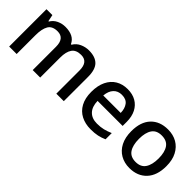

<svg xmlns="http://www.w3.org/2000/svg" viewBox="87 -1250 1961 1961"><g transform="rotate(45 1067.0 -269.5)"><path d="M688 -549Q780 -549 826 -502.5Q872 -456 872 -351V0H764V-336Q764 -460 664 -460Q592 -460 561.5 -416Q531 -372 531 -289V0H423V-336Q423 -460 323 -460Q248 -460 219.5 -411.5Q191 -363 191 -271V0H83V-539H168L183 -467H189Q214 -509 257 -529Q300 -549 348 -549Q409 -549 450.5 -528Q492 -507 512 -463H520Q546 -507 592 -528Q638 -549 688 -549Z M1247 -549Q1318 -549 1369 -519.5Q1420 -490 1448 -435.5Q1476 -381 1476 -305V-246H1114Q1116 -164 1157.5 -120.5Q1199 -77 1273 -77Q1325 -77 1365.5 -87Q1406 -97 1449 -116V-26Q1409 -8 1367.5 1Q1326 10 1268 10Q1190 10 1130 -21Q1070 -52 1036.5 -113.5Q1003 -175 1003 -266Q1003 -356 1033.5 -419.5Q1064 -483 1119 -516Q1174 -549 1247 -549ZM1246 -466Q1190 -466 1156 -429.5Q1122 -393 1116 -326H1368Q1367 -388 1338 -427Q1309 -466 1246 -466Z M2083 -271Q2083 -137 2014 -63.5Q1945 10 1827 10Q1755 10 1698 -22.5Q1641 -55 1608.5 -118Q1576 -181 1576 -271Q1576 -405 1644 -477Q1712 -549 1830 -549Q1905 -549 1961.5 -516.5Q2018 -484 2050.5 -422Q2083 -360 2083 -271ZM1687 -271Q1687 -180 1721 -129.5Q1755 -79 1829 -79Q1903 -79 1937 -129.5Q1971 -180 1971 -271Q1971 -361 1937 -410.5Q1903 -460 1828 -460Q1754 -460 1720.5 -410.5Q1687 -361 1687 -271Z"/></g></svg>

Font: Noto Sans Adlam Unjoined Medium
Style: Regular
Weight: 500
Version: Version 3.001